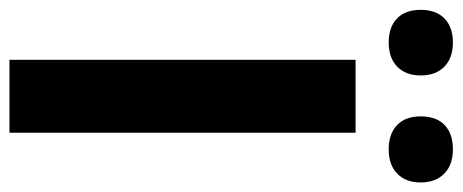

<svg xmlns="http://www.w3.org/2000/svg" viewBox="-312 -656 955 396"><g transform="rotate(90 165.0 -457.5)"><path d="M89.8 0V-713.9H240.2V0ZM206.5 -848.1Q206.5 -880.4 224.4 -897.5Q242.2 -914.6 274.4 -914.6Q306.6 -914.6 324.7 -896.7Q342.8 -878.9 342.8 -848.1Q342.8 -817.4 324.7 -799.8Q306.6 -782.2 274.4 -782.2Q242.2 -782.2 224.4 -799.6Q206.5 -816.9 206.5 -848.1ZM-13.2 -848.1Q-13.2 -879.9 4.6 -897.2Q22.5 -914.6 54.2 -914.6Q85.9 -914.6 104 -897Q122.1 -879.4 122.1 -848.1Q122.1 -817.4 104 -799.8Q85.9 -782.2 54.2 -782.2Q22.5 -782.2 4.6 -799.3Q-13.2 -816.4 -13.2 -848.1Z"/></g></svg>

Font: Viking Open Sans
Style: Bold
Weight: 700
Foundry: Ascender Corporation
Version: Version 2.001